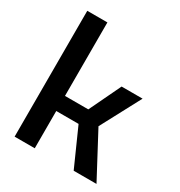

<svg xmlns="http://www.w3.org/2000/svg" viewBox="-176 -871 927 991"><g transform="rotate(30 287.0 -375.0)"><path d="M56 -750H176V-312H315L405 -500H530L404 -263L544 0H408L309 -222H176V0H56Z"/></g></svg>

Font: Moderustic Med
Style: Regular
Weight: 500
Designer: Tural Alisoy
Foundry: TAFT Foundry
Version: Version 2.110